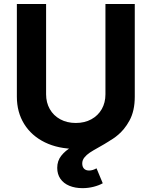

<svg xmlns="http://www.w3.org/2000/svg" viewBox="-20 -748 772 978"><path d="M65.9 -255.4V-727.5H214.8V-267.6Q214.8 -225.6 233.6 -192.4Q252.4 -159.2 286.9 -140.4Q321.3 -121.6 366.2 -121.6Q411.1 -121.6 445.3 -140.4Q479.5 -159.2 498.3 -192.1Q517.1 -225.1 517.1 -267.6V-727.5H666.5V-255.4Q666.5 -176.8 628.9 -116.5Q591.3 -56.2 523.2 -22.9Q455.1 10.3 366.2 10.3Q276.9 10.3 208.7 -22.9Q140.6 -56.2 103.3 -116.2Q65.9 -176.3 65.9 -255.4ZM271.5 106.9Q271.5 71.3 292 45.4Q312.5 19.5 343.3 1.7Q374 -16.1 426.8 -40.5Q490.7 -70.3 530 -94.7Q569.3 -119.1 596.9 -158.7Q624.5 -198.2 624.5 -255.4H666.5Q666.5 -183.1 639.6 -134Q612.8 -85 576.4 -57.1Q540 -29.3 485.4 1Q453.6 18.6 437.3 29.5Q420.9 40.5 409.9 54.2Q398.9 67.9 398.9 84.5Q398.9 101.6 408 111.1Q417 120.6 434.1 120.6Q451.7 120.6 471.7 109.4L503.4 185.5Q484.4 196.3 456.8 203.4Q429.2 210.4 400.4 210.4Q362.3 210.4 333 198.2Q303.7 186 287.6 162.6Q271.5 139.2 271.5 106.9Z"/></svg>

Font: Inter RS Variable
Style: Regular
Weight: 400
Designer: Rasmus Andersson (customised by Maria Ramos and Noel Pretorius)
Foundry: rsms
Version: Version 3.001;Glyphs 3.2.3 (3260)